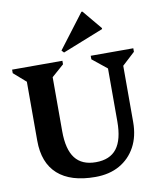

<svg xmlns="http://www.w3.org/2000/svg" viewBox="-102 -1033 931 1128"><g transform="rotate(-10 363.5 -469.0)"><path d="M558 -599 471 -669V-690H725V-669L649 -599V-264Q649 -178 615 -115.5Q581 -53 520 -18.5Q459 16 375 16Q228 16 151.5 -52.5Q75 -121 75 -253V-605L2 -669V-690H302V-669L229 -605V-283Q229 -174 269.5 -121.5Q310 -69 393 -69Q477 -69 517.5 -121.5Q558 -174 558 -283ZM320 -736 307 -750 462 -954H468L564 -839V-833Z"/></g></svg>

Font: Platypi SemiBold
Style: Regular
Weight: 600
Designer: David Sargent
Foundry: Bolt Cutter Type
Version: Version 1.200; ttfautohint (v1.8.4.7-5d5b)